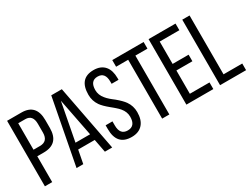

<svg xmlns="http://www.w3.org/2000/svg" viewBox="-58 -1239 2325 1777"><g transform="rotate(-30 1104.5 -350.0)"><path d="M193 -700Q350 -700 350 -529V-445Q350 -276 187 -276H118V0H40V-700ZM187 -346Q273 -346 273 -440V-533Q273 -629 193 -629H118V-346Z M477 -141 450 0H378L512 -700H625L759 0H681L654 -141ZM487 -208H643L564 -612Z M1085 -659Q1123 -614 1123 -532V-513H1049V-536Q1049 -636 969 -636Q889 -636 889 -537Q889 -485 926 -441Q940 -423 963 -403L985 -385L1007 -368Q1063 -321 1087 -287Q1124 -234 1124 -168Q1124 -86 1085 -41Q1044 7 966 7Q809 7 809 -168V-208H882V-164Q882 -64 964 -64Q1046 -64 1046 -164Q1046 -216 1009 -260Q995 -277 972 -297L951 -315L929 -333Q873 -379 849 -413Q812 -466 812 -532Q812 -707 967 -707Q1044 -707 1085 -659Z M1293 0V-629H1164V-700H1499V-629H1370V0Z M1801 -390V-320H1630V-71H1840V0H1552V-700H1840V-629H1630V-390Z M1912 0V-700H1990V-71H2190V0Z"/></g></svg>

Font: Adderley Regular
Style: Regular
Weight: 400
Designer: gorohovskiy
Version: Version 1.003 November 13, 2017